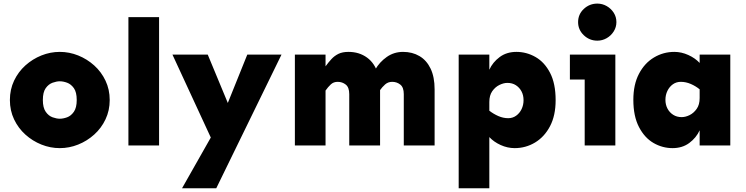

<svg xmlns="http://www.w3.org/2000/svg" viewBox="-20 -797 4090 1052"><path d="M307.6 14.6Q255.9 14.6 207 -4.9Q158.2 -24.4 119.1 -59.6Q80.1 -94.7 57.1 -143.1Q34.2 -191.4 34.2 -249Q34.2 -306.6 57.1 -355Q80.1 -403.3 119.1 -438.5Q158.2 -473.6 207 -493.2Q255.9 -512.7 307.6 -512.7Q359.4 -512.7 408.2 -493.2Q457 -473.6 496.1 -438.5Q535.2 -403.3 558.1 -355Q581.1 -306.6 581.1 -249Q581.1 -191.4 558.1 -143.1Q535.2 -94.7 496.1 -59.6Q457 -24.4 408.2 -4.9Q359.4 14.6 307.6 14.6ZM307.6 -146.5Q326.2 -146.5 347.7 -154.3Q369.1 -162.1 384.8 -184.6Q400.4 -207 400.4 -249Q400.4 -292 384.8 -314Q369.1 -335.9 347.7 -343.8Q326.2 -351.6 307.6 -351.6Q290 -351.6 268.1 -343.8Q246.1 -335.9 230.5 -314Q214.8 -292 214.8 -249Q214.8 -207 230.5 -184.6Q246.1 -162.1 268.1 -154.3Q290 -146.5 307.6 -146.5Z M683.6 0V-703.1H851.6V0Z M977.5 234.4 1193.4 -146.5 1335 -498H1522.5L1165 234.4ZM1164.1 19.5 924.8 -498H1118.2L1280.3 -107.4Z M2192.4 0V-281.2Q2192.4 -318.4 2173.3 -333.5Q2154.3 -348.6 2128.9 -348.6Q2106.4 -348.6 2090.3 -334.5Q2074.2 -320.3 2060.5 -300.8L2036.1 -416Q2059.6 -457 2099.1 -484.9Q2138.7 -512.7 2188.5 -512.7Q2239.3 -512.7 2278.3 -489.7Q2317.4 -466.8 2339.4 -420.9Q2361.3 -375 2361.3 -307.6V0ZM1595.7 0V-498H1763.7V0ZM1893.6 0V-281.2Q1893.6 -318.4 1874.5 -333.5Q1855.5 -348.6 1830.1 -348.6Q1807.6 -348.6 1792.5 -334.5Q1777.3 -320.3 1763.7 -300.8V-433.6Q1779.3 -455.1 1795.9 -473.1Q1812.5 -491.2 1834.5 -502Q1856.4 -512.7 1889.6 -512.7Q1948.2 -512.7 1991.2 -481.4Q2034.2 -450.2 2051.8 -389.6L2062.5 -320.3V0Z M2493.2 234.4V-498H2661.1V-415Q2679.7 -456.1 2717.8 -484.4Q2755.9 -512.7 2809.6 -512.7Q2865.2 -512.7 2914.6 -484.4Q2963.9 -456.1 2994.1 -397.5Q3024.4 -338.9 3024.4 -248Q3024.4 -164.1 2993.7 -105.5Q2962.9 -46.9 2911.6 -16.1Q2860.4 14.6 2799.8 14.6Q2760.7 14.6 2723.1 -2.4Q2685.5 -19.5 2661.1 -45.9V234.4ZM2764.6 -149.4Q2789.1 -149.4 2808.1 -163.1Q2827.1 -176.8 2837.9 -199.2Q2848.6 -221.7 2848.6 -248Q2848.6 -275.4 2837.4 -296.4Q2826.2 -317.4 2806.6 -330.1Q2787.1 -342.8 2759.8 -342.8Q2739.3 -342.8 2716.3 -331.5Q2693.4 -320.3 2677.2 -297.4Q2661.1 -274.4 2661.1 -238.3V-190.4Q2683.6 -172.9 2710.4 -161.1Q2737.3 -149.4 2764.6 -149.4Z M3252.9 -574.2Q3210 -574.2 3178.7 -604Q3147.5 -633.8 3147.5 -675.8Q3147.5 -718.8 3178.7 -748Q3210 -777.3 3252.9 -777.3Q3280.3 -777.3 3304.2 -763.7Q3328.1 -750 3342.8 -727.1Q3357.4 -704.1 3357.4 -675.8Q3357.4 -648.4 3342.8 -625Q3328.1 -601.6 3304.2 -587.9Q3280.3 -574.2 3252.9 -574.2ZM3183.6 0V-498H3351.6V0ZM3102.5 -361.3V-498H3351.6V-361.3Z M3665 14.6Q3609.4 14.6 3560.5 -13.7Q3511.7 -42 3481 -101.1Q3450.2 -160.2 3450.2 -250Q3450.2 -334 3481 -392.6Q3511.7 -451.2 3563 -481.9Q3614.3 -512.7 3674.8 -512.7Q3713.9 -512.7 3751.5 -495.6Q3789.1 -478.5 3813.5 -452.1V-498H3981.4V0H3813.5V-83Q3794.9 -42 3756.8 -13.7Q3718.8 14.6 3665 14.6ZM3714.8 -155.3Q3736.3 -155.3 3758.8 -166.5Q3781.2 -177.7 3797.4 -200.7Q3813.5 -223.6 3813.5 -259.8V-307.6Q3792 -325.2 3765.1 -336.9Q3738.3 -348.6 3710 -348.6Q3685.5 -348.6 3666.5 -335Q3647.5 -321.3 3636.7 -298.8Q3626 -276.4 3626 -250Q3626 -223.6 3637.2 -202.1Q3648.4 -180.7 3668.5 -168Q3688.5 -155.3 3714.8 -155.3Z"/></svg>

Font: Sen ExtraBold
Style: Regular
Weight: 800
Version: Version 2.000;gftools[0.9.31]